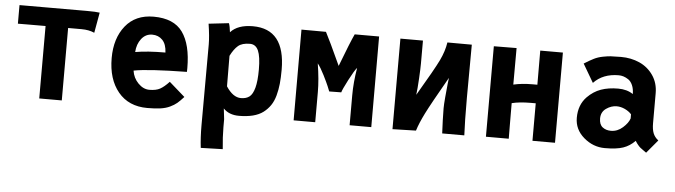

<svg xmlns="http://www.w3.org/2000/svg" viewBox="-45 -680 3714 1056"><g transform="rotate(5 1811.5 -152.0)"><path d="M178.2 4.4V-395.5Q122.6 -395.5 79.6 -395.3Q36.6 -395 25.4 -395V-497.6Q51.3 -497.6 200 -497.8Q348.6 -498 398.4 -498Q447.8 -498 468.3 -494.6L448.2 -381.8Q418 -395.5 376.5 -395.5H302.7V4.4Z M681.6 -295.9Q748 -307.6 847.7 -307.6Q845.7 -353.5 823.5 -376.5Q801.3 -399.4 767.1 -399.4Q731 -399.4 707.5 -369.6Q684.1 -339.8 681.6 -295.9ZM766.1 -498.5Q877.9 -498.5 926.5 -430.7Q975.1 -362.8 975.1 -232.9L974.6 -211.9Q760.7 -209 681.6 -193.4Q687.5 -152.8 715.6 -124.3Q743.7 -95.7 777.3 -95.7Q814 -95.7 836.2 -107.9Q858.4 -120.1 885.7 -149.4L972.7 -73.2Q952.1 -50.3 937 -37.6Q921.9 -24.9 899.2 -14.2Q876.5 -3.4 847.2 0.7Q817.9 4.9 774.4 4.9Q671.4 4.9 613.5 -65.2Q555.7 -135.3 555.7 -252Q555.7 -360.8 610.8 -429.7Q666 -498.5 766.1 -498.5Z M1367.7 -259.3Q1367.7 -330.6 1353.3 -363.3Q1338.9 -396 1306.6 -396Q1263.7 -396 1241.7 -377.4Q1219.7 -358.9 1200.2 -320.3L1201.2 -151.9Q1238.8 -94.2 1282.7 -94.2Q1312 -94.2 1329.8 -107.9Q1347.7 -121.6 1357.7 -158.4Q1367.7 -195.3 1367.7 -259.3ZM1081.1 -360.8V-373.5Q1081.1 -416.5 1070.3 -486.3L1181.6 -499Q1188 -481.9 1191.4 -449.7Q1231 -493.7 1314.5 -493.7Q1492.7 -493.7 1492.7 -269Q1492.7 -225.6 1489.3 -191.7Q1485.8 -157.7 1477.1 -125.7Q1468.3 -93.8 1452.6 -70.8Q1437 -47.9 1414.1 -30.5Q1391.1 -13.2 1357.4 -4.6Q1323.7 3.9 1280.3 3.9Q1225.6 3.9 1194.3 -29.3Q1194.8 -22.5 1197.5 -2.4Q1200.2 17.6 1201.2 29.8V74.2Q1201.2 127.9 1208 194.3L1086.9 197.8Q1080.1 142.1 1080.1 71.3Z M1582 -498.5 1717.3 -498Q1728.5 -477.1 1750 -431.9Q1771.5 -386.7 1787.1 -352.1L1803.2 -317.4Q1855.5 -455.1 1876 -498H2010.7L2011.2 2.4H1891.6V-162.1Q1891.6 -234.4 1905.3 -315.4Q1891.6 -300.3 1862.5 -244.4Q1833.5 -188.5 1830.1 -173.8L1763.7 -172.9Q1759.3 -184.1 1752 -201.9Q1744.6 -219.7 1724.6 -259.8Q1704.6 -299.8 1687.5 -321.3Q1701.7 -232.9 1701.7 -164.1V2.4H1582.5Z M2387.7 -498 2522.5 -497.6Q2521 -317.9 2521 -204.6Q2521 -70.8 2524.9 2.9H2402.8Q2398.9 -71.3 2398.4 -135.7Q2398.4 -155.8 2402.1 -198Q2405.8 -240.2 2409.2 -272.5L2413.1 -304.7Q2326.7 -153.8 2298.8 -98.1Q2271 -42.5 2257.8 0L2128.4 3.4V-496.6H2252.9V-370.1Q2252.9 -344.7 2249.8 -287.1Q2246.6 -229.5 2242.2 -196.3Q2330.6 -345.7 2355.5 -397.5Q2380.4 -449.2 2387.7 -498Z M2769.5 -500.5 2769 -298.8Q2816.4 -309.6 2872.6 -309.6H2900.9Q2900.9 -383.3 2900.6 -424.3Q2900.4 -465.3 2900.4 -498H3025.4V0H2900.9V-207H2874Q2811.5 -207 2769 -196.3Q2769 -102.5 2769.5 -68.4Q2770 -34.2 2770 0H2644V-499.5Z M3260.7 -154.8Q3260.7 -121.6 3279.5 -106.9Q3298.3 -92.3 3325.7 -92.3Q3361.8 -92.3 3390.9 -118.2Q3419.9 -144 3428.2 -169.4V-192.4Q3414.6 -208 3391.8 -218.8Q3369.1 -229.5 3346.2 -229.5Q3316.4 -229.5 3288.6 -210.2Q3260.7 -190.9 3260.7 -154.8ZM3553.2 -154.3Q3553.2 -120.1 3561.5 -99.1Q3569.8 -78.1 3590.3 -62L3529.3 10.7Q3523.4 6.3 3512.2 -1.5Q3501 -9.3 3495.6 -13.7Q3490.2 -18.1 3482.2 -27.6Q3474.1 -37.1 3466.8 -49.3Q3438 -19.5 3401.6 -7.1Q3365.2 5.4 3300.8 5.4Q3235.8 5.4 3184.3 -38.8Q3132.8 -83 3132.8 -147.5Q3132.8 -218.8 3176.3 -263.7Q3210 -297.9 3251 -312.5Q3292 -327.1 3346.2 -327.1Q3394.5 -327.1 3428.2 -304.2Q3428.2 -332.5 3419.2 -353Q3410.2 -373.5 3395.8 -383.1Q3381.3 -392.6 3368.4 -396.5Q3355.5 -400.4 3342.3 -400.4Q3255.4 -400.4 3204.1 -346.2L3144.5 -447.8Q3176.3 -467.8 3198 -478.5Q3219.7 -489.3 3246.1 -494.4Q3272.5 -499.5 3288.3 -500.5Q3304.2 -501.5 3346.2 -502Q3401.9 -502 3448.5 -481.2Q3495.1 -460.4 3524.2 -418.2Q3553.2 -376 3553.2 -319.8Z"/></g></svg>

Font: Fantasque Sans Mono
Style: Bold
Weight: 700
Monospace: yes
Designer: Jany Belluz
Version: Version 1.8.0 ; ttfautohint (v1.8.2)